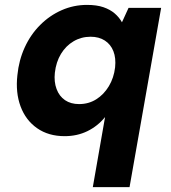

<svg xmlns="http://www.w3.org/2000/svg" viewBox="-20 -544 700 784"><path d="M359 220 409 -66Q379 -29 337 -8.5Q295 12 244 12Q178 12 131.5 -20.5Q85 -53 64 -109.5Q43 -166 51 -237Q57 -298 81 -350.5Q105 -403 144 -442Q183 -481 232 -502.5Q281 -524 335 -524Q375 -524 402.5 -514.5Q430 -505 448.5 -489Q467 -473 478 -453L505 -512H638L509 220ZM303 -119Q342 -119 373 -138.5Q404 -158 424.5 -192Q445 -226 450 -269Q454 -307 443 -335Q432 -363 408 -378.5Q384 -394 350 -394Q312 -394 280.5 -375.5Q249 -357 229 -324Q209 -291 204 -247Q200 -210 211 -180.5Q222 -151 245.5 -135Q269 -119 303 -119Z"/></svg>

Font: DM Sans 12pt Black
Style: Italic
Weight: 900
Italic angle: -10°
Version: Version 4.004;gftools[0.9.30]